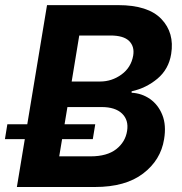

<svg xmlns="http://www.w3.org/2000/svg" viewBox="-47 -748 729 768"><path d="M20.5 0 141.1 -727.5H425.8Q545.4 -727.5 598.4 -672.1Q651.4 -616.7 637.7 -532.2Q627.9 -471.2 582.8 -433.3Q537.6 -395.5 479.5 -382.8V-377Q520 -375 553 -352.1Q585.9 -329.1 602.3 -288.3Q618.7 -247.6 609.4 -191.4Q596.2 -107.9 525.6 -54Q455.1 0 332.5 0ZM189.9 -122.6H314.9Q381.3 -122.6 418 -151.4Q454.6 -180.2 461.4 -224.6Q468.3 -267.6 441.2 -293.7Q414.1 -319.8 359.4 -319.8H222.7ZM239.7 -421.9H353Q400.4 -421.9 439 -450Q477.5 -478 485.8 -525.9Q491.7 -562 469.5 -584Q447.3 -606 394.5 -606H270ZM-27.3 -191.4 -17.6 -251H334L324.2 -191.4Z"/></svg>

Font: Inter
Style: Bold Italic
Weight: 700
Italic angle: -9.39999°
Designer: Rasmus Andersson
Foundry: rsms
Version: Version 4.001;git-9221beed3